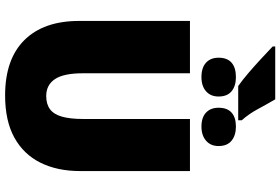

<svg xmlns="http://www.w3.org/2000/svg" viewBox="-193 -895 1098 752"><g transform="rotate(90 356.0 -519.0)"><path d="M369 -1048Q389 -1014 407.5 -979.5Q426 -945 451 -917V-903H317Q294 -919 266 -943Q238 -967 211 -992Q184 -1017 162 -1038V-1048ZM282 -894Q317 -894 337.5 -877Q358 -860 358 -826Q358 -795 337.5 -777Q317 -759 282 -759Q245 -759 225.5 -777Q206 -795 206 -826Q206 -860 225.5 -877Q245 -894 282 -894ZM476 -894Q510 -894 531 -877Q552 -860 552 -826Q552 -795 531 -777Q510 -759 476 -759Q440 -759 421 -777Q402 -795 402 -826Q402 -860 421 -877Q440 -894 476 -894ZM650 -284Q650 -194 617 -128Q584 -62 518.5 -26Q453 10 354 10Q212 10 137 -65.5Q62 -141 62 -280V-714H267V-295Q267 -219 290 -185Q313 -151 356 -151Q388 -151 408 -166Q428 -181 437 -213Q446 -245 446 -296V-714H650Z"/></g></svg>

Font: Noto Sans Display Black
Style: Regular
Weight: 900
Designer: Monotype Design Team
Foundry: Monotype Imaging Inc.
Version: Version 2.003